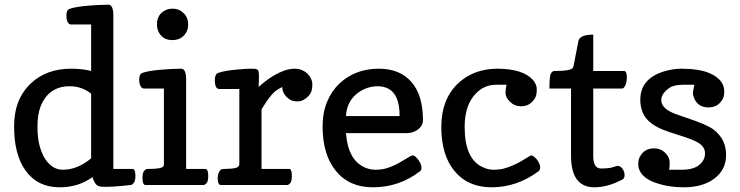

<svg xmlns="http://www.w3.org/2000/svg" viewBox="-20 -793 3171 823"><path d="M547.9 -68.8Q560.5 -68.8 560.5 -39.1Q560.5 -17.1 553.2 -8.8Q545.9 -0.5 542.2 -0.2Q538.6 0 528.6 1.2Q518.6 2.4 502.9 3.9Q460.4 7.8 437 7.8Q413.1 7.8 406.2 5.9Q399.4 4.4 394.5 0Q385.3 -7.8 376 -33.7Q316.4 9.8 235.8 9.8Q141.1 9.8 89.8 -61.5Q40.5 -129.9 40.5 -250V-251.5Q40.5 -368.7 113.3 -436.5Q179.7 -498.5 284.7 -498.5Q334 -498.5 370.6 -488.8V-688H284.7Q270.5 -688 265.6 -711.9Q264.6 -718.8 264.6 -726.6Q264.6 -750 277.8 -754.9Q291 -759.8 312.5 -763.2Q334 -766.6 357.4 -768.6Q402.3 -772.5 443.8 -772.9H444.3Q464.8 -772.9 465.8 -731.4V-68.8ZM249 -65.4Q312 -65.4 370.6 -114.3V-391.6Q330.1 -423.3 278.8 -423.3Q187.5 -423.3 153.3 -335Q140.6 -301.3 140.6 -250Q140.6 -198.7 150.9 -163.8Q161.1 -128.9 176.8 -106.9Q207 -65.4 249 -65.4Z M719.7 -621.1Q674.3 -621.1 657.7 -661.1Q652.8 -673.3 652.8 -688Q652.8 -734.4 693.4 -751Q705.6 -755.9 719.7 -755.9Q748 -755.9 767.3 -736.6Q786.6 -717.3 786.6 -688Q786.6 -659.2 767.1 -639.6Q748.5 -621.1 719.7 -621.1ZM603.5 0Q590.8 0 590.8 -29.8Q590.8 -53.2 598.1 -61Q605.5 -68.8 610.8 -68.8H615.7Q672.9 -68.8 680.2 -80.1Q682.6 -83.5 682.6 -88.4V-413.6H596.7Q582.5 -414.1 577.6 -438.5Q576.7 -445.3 576.7 -452.6Q576.7 -475.1 589.8 -480.2Q603 -485.4 624.5 -488.8Q646 -492.2 669.4 -494.1Q714.4 -498 755.9 -498.5H756.3Q776.9 -498.5 777.8 -457V-68.8H859.9Q872.6 -68.8 872.6 -39.1Q872.6 -15.6 865.2 -7.8Q857.9 0 852.5 0Z M1089.8 -462.4 1089.4 -442.9Q1089.4 -437 1089.1 -431.2Q1088.9 -425.3 1088.9 -420.4Q1146 -472.7 1203.6 -492.2Q1222.2 -498 1242.2 -498.5H1243.2Q1262.2 -498.5 1277.3 -491.2Q1293 -483.4 1302.2 -472.7Q1318.8 -453.1 1318.8 -432.1Q1318.8 -410.6 1313.5 -398.4Q1308.1 -386.2 1298.3 -377.4Q1277.8 -358.4 1257.8 -358.4Q1237.3 -358.4 1226.6 -364Q1215.8 -369.6 1207.5 -378.4Q1189.9 -397 1189.9 -419.9Q1161.6 -406.7 1147 -389.6Q1132.3 -372.6 1122.6 -357.9L1101.1 -324.7V-68.8H1219.7Q1231 -68.8 1231 -39.1Q1231 -15.1 1223.9 -7.6Q1216.8 0 1210.9 0H926.8Q913.1 0 913.1 -30.8Q913.6 -53.2 926.3 -65.4Q930.2 -68.8 943.4 -68.8Q956.5 -68.8 970.5 -70.1Q984.4 -71.3 992.2 -73.7Q1005.9 -78.1 1005.9 -89.8V-411.6H919.9Q900.9 -411.6 900.9 -449.7Q900.9 -474.1 913.3 -479.5Q925.8 -484.9 945.8 -488.3Q966.3 -492.2 987.8 -494.1Q1028.8 -498 1052.7 -498.5H1056.6Q1076.7 -498.5 1080.6 -496.1Q1085.4 -494.1 1087.4 -489.3Q1089.8 -484.4 1089.8 -468.3Z M1362.8 -251Q1362.8 -311.5 1382.8 -358.4Q1402.3 -404.3 1435.5 -435.5Q1502.9 -498 1602.1 -498.5H1603.5Q1694.3 -498.5 1743.7 -441.4Q1793 -384.8 1793 -277.8Q1793 -254.9 1772 -238.3Q1751.5 -222.2 1720.2 -222.2H1462.9Q1471.7 -107.9 1542.5 -75.7Q1564.9 -65.4 1589.8 -65.4Q1614.7 -65.4 1634.3 -71Q1653.8 -76.7 1671.9 -85.2Q1689.9 -93.8 1707 -104.5Q1742.7 -127 1749 -127Q1754.9 -126.5 1761.7 -121.1Q1767.6 -115.2 1773.4 -107.4Q1786.1 -88.9 1786.6 -76.2V-75.2Q1786.6 -63.5 1781.2 -59.6Q1691.9 9.8 1578.1 9.8Q1476.1 9.8 1418.9 -61.5Q1362.8 -130.9 1362.8 -251ZM1692.9 -295.4V-297.4Q1692.9 -394 1636.7 -416.5Q1619.1 -423.3 1597.7 -423.3Q1576.2 -423.3 1552.7 -415.5Q1529.3 -407.2 1509.8 -391.6Q1466.3 -356 1462.9 -295.4Z M2151.4 -429.7H2106Q2055.2 -429.7 2018.6 -391.1Q1971.7 -341.8 1971.7 -249Q1971.7 -113.3 2047.4 -77.1Q2071.3 -65.4 2096.2 -65.4Q2121.1 -65.4 2141.1 -70.8Q2161.1 -76.2 2180.2 -85Q2199.7 -93.3 2217.3 -104L2252 -125Q2253.9 -126.5 2258.8 -126.5Q2263.2 -126.5 2270 -120.8Q2276.9 -115.2 2282.7 -107.4Q2295.4 -88.9 2295.4 -76.7Q2295.4 -64.5 2290 -60.1Q2196.8 9.8 2086.9 9.8Q1984.9 9.8 1927.2 -61Q1871.6 -129.4 1871.6 -249Q1871.6 -366.2 1942.4 -434.6Q2008.8 -498 2111.8 -498.5Q2222.2 -498 2264.6 -450.2Q2280.8 -431.6 2280.8 -410.6Q2280.8 -389.6 2275.9 -377.4Q2270 -365.2 2261.2 -356.4Q2241.7 -337.4 2213.9 -337.4Q2186 -337.4 2166.5 -356.4Q2147 -375 2147 -393.6Q2147 -412.1 2151.4 -429.7Z M2527.8 9.8Q2427.7 9.8 2427.7 -125.5V-413.6H2335Q2335 -467.3 2341.6 -478Q2348.1 -488.8 2356 -488.8H2360.8Q2420.9 -488.8 2433.1 -500Q2438 -503.9 2438.5 -509.8L2459.5 -617.7Q2465.3 -644.5 2522.9 -644.5V-488.8H2654.8Q2667 -488.8 2667 -460Q2666.5 -431.6 2654.8 -418Q2651.4 -413.6 2646 -413.6H2522.9V-125.5Q2522.9 -70.8 2555.2 -70.8Q2591.8 -70.8 2607.2 -76.4Q2622.6 -82 2628.4 -82Q2633.8 -82 2639.4 -78.4Q2645 -74.7 2648.9 -68.8Q2657.2 -56.2 2657.2 -42.5Q2657.2 -27.8 2647.9 -23.4Q2585 9.8 2527.8 9.8Z M2848.1 -65.4H2903.8Q2971.7 -65.4 2995.1 -106.9Q3002 -119.6 3002 -134.8Q3002 -149.9 2994.9 -160.9Q2987.8 -171.9 2972.7 -181.2Q2949.7 -195.3 2896.2 -211.7Q2842.8 -228 2814.9 -240Q2787.1 -252 2766.6 -268.6Q2724.6 -303.7 2724.6 -365.2Q2724.6 -455.6 2825.7 -486.8Q2863.8 -498.5 2900.9 -498.5Q2937.5 -498.5 2968.8 -493.7Q3001 -488.8 3026.4 -477.1Q3084.5 -450.2 3084.5 -400.4V-397.9Q3084.5 -370.6 3065.4 -351.6Q3046.9 -333 3017.6 -332.5Q2971.7 -332.5 2955.1 -372.6Q2950.2 -384.8 2950.2 -392.6Q2950.2 -400.4 2956.1 -429.7H2907.7Q2868.2 -429.7 2849.1 -416Q2814.5 -392.1 2814.5 -363.3Q2814.5 -325.2 2882.8 -301.8L2919.9 -289.1Q3014.2 -257.8 3041 -235.8Q3067.9 -213.9 3080.1 -188Q3092.3 -162.1 3092.3 -128.9Q3092.3 -95.2 3079.1 -70.8Q3066.4 -45.9 3043 -28.3Q2992.7 9.8 2912.1 9.8Q2840.8 9.8 2784.2 -11.7Q2742.2 -27.3 2724.6 -56.6Q2715.8 -71.3 2715.8 -88.4Q2715.8 -105 2720.7 -117.2Q2726.6 -129.9 2735.4 -138.7Q2754.4 -157.2 2783.2 -157.2Q2811.5 -157.2 2831.1 -138.2Q2850.6 -119.6 2850.6 -96.2V-95.7Q2850.1 -71.3 2848.1 -65.4Z"/></svg>

Font: Copse
Style: Regular
Weight: 400
Version: Version 1.000